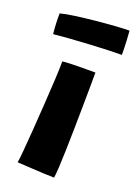

<svg xmlns="http://www.w3.org/2000/svg" viewBox="-144 -725 566 786"><g transform="rotate(20 139.0 -332.5)"><path d="M195.5 3Q182.5 3 154.2 1.8Q126 0.5 93.5 -1.5Q61 -3.5 34 -5Q36.5 -18 40 -58Q43.5 -98 47.5 -152.5Q51.5 -207 55.2 -265.2Q59 -323.5 61.8 -374.2Q64.5 -425 64.5 -455.5Q73.5 -457 93.5 -457.8Q113.5 -458.5 136.5 -458.8Q159.5 -459 179.2 -459Q199 -459 207.5 -459Q207.5 -433 207.2 -393.5Q207 -354 206.2 -307Q205.5 -260 204.8 -212.2Q204 -164.5 202.8 -121Q201.5 -77.5 199.8 -45Q198 -12.5 195.5 3ZM284.5 -564Q262.5 -564 226.8 -562.8Q191 -561.5 148.8 -559.2Q106.5 -557 65 -554Q23.5 -551 -9 -547.5Q-11.5 -570.5 -12.5 -592.8Q-13.5 -615 -13 -636.5Q8.5 -642.5 48 -648Q87.5 -653.5 132.2 -658Q177 -662.5 217 -665.2Q257 -668 280 -668Q281 -656.5 282.8 -626.8Q284.5 -597 284.5 -564Z"/></g></svg>

Font: Grandstander Thin
Style: Bold
Weight: 700
Version: Version 1.200